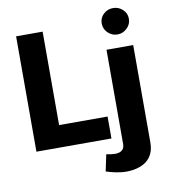

<svg xmlns="http://www.w3.org/2000/svg" viewBox="-104 -878 1042 1183"><g transform="rotate(-10 416.5 -286.5)"><path d="M598.6 -708C598.6 -685.1 606.9 -665.5 623.5 -649.4C640.1 -632.8 660.2 -624.5 683.6 -624.5C706.5 -624.5 726.1 -632.8 743.2 -649.4C760.3 -665.5 768.6 -685.1 768.6 -708C768.6 -731 760.3 -750.5 743.2 -766.1C726.1 -781.7 706.5 -789.6 683.6 -789.6C660.2 -789.6 640.1 -781.7 623.5 -766.1C606.9 -750.5 598.6 -731 598.6 -708ZM464.4 194.3C502.9 206.5 547.9 217.3 591.3 217.3C623 217.3 651.9 212.4 678.7 202.1C731.4 182.1 766.6 139.2 766.6 66.9V-543.5H599.6V47.4C599.6 81.1 576.7 97.2 542 97.2C524.9 97.2 502.4 93.8 486.3 90.3ZM231.4 -137.2V-721.7H65.4V0H534.7V-137.2Z"/></g></svg>

Font: Estedad ExtraBold
Style: Regular
Weight: 800
Designer: Amin Abedi
Version: Version 7.3